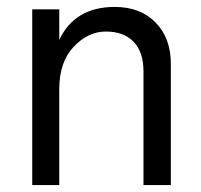

<svg xmlns="http://www.w3.org/2000/svg" viewBox="-20 -534 580 554"><path d="M473 0H394V-328Q394 -384 365.5 -413.5Q337 -443 285.5 -443Q234 -443 192.5 -399Q151 -355 151 -277V0H73V-507H151V-419Q196 -514 311 -514Q385 -514 429 -469Q473 -424 473 -349Z"/></svg>

Font: Hind Jalandhar
Style: Regular
Weight: 400
Designer: Namrata Goyal
Foundry: Indian Type Foundry
Version: Version 0.702;PS 1.0;hotconv 1.0.81;makeotf.lib2.5.63406